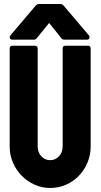

<svg xmlns="http://www.w3.org/2000/svg" viewBox="-20 -923 500 953"><path d="M229 10Q188 10 151.5 -6.5Q115 -23 87.5 -51Q60 -79 44 -116.5Q28 -154 28 -196V-682Q28 -696 42 -696H153Q167 -696 167 -682V-196Q167 -167 185 -147.5Q203 -128 229 -128Q255 -128 273 -147.5Q291 -167 291 -196V-682Q291 -696 305 -696H416Q430 -696 430 -682V-196Q430 -153 414 -115.5Q398 -78 371 -50Q344 -22 307.5 -6Q271 10 229 10ZM43 -726Q32 -726 29 -733.5Q26 -741 33 -749L157 -895Q164 -903 173 -903H280Q289 -903 296 -895L420 -749Q426 -741 423.5 -733.5Q421 -726 410 -726H299Q290 -726 284 -734L224 -809L163 -734Q157 -726 148 -726Z"/></svg>

Font: AL Dynamic
Style: Bold
Weight: 700
Version: Version 1.000; ttfautohint (v1.8.2) -l 8 -r 50 -G 200 -x 14 